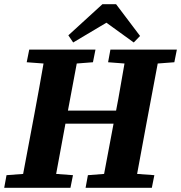

<svg xmlns="http://www.w3.org/2000/svg" viewBox="-32 -893 861 913"><path d="M482 -597 493 -657H809L797 -597L718 -591L664 -304Q653 -245 642 -185Q631 -125 620 -66L702 -60L690 0H375L386 -60L463 -66L508 -305H279V-304Q268 -245 257 -185Q246 -125 235 -66L315 -60L303 0H-12L-1 -60L78 -66L132 -353Q143 -413 154 -472.5Q165 -532 175 -591L95 -597L107 -657H422L410 -597L333 -591L291 -367H520Q531 -423 540.5 -479.5Q550 -536 560 -591ZM520 -873 634 -722 604 -691 474 -785 316 -691 293 -725 455 -873Z"/></svg>

Font: Source Serif 4 SmText
Style: Bold Italic
Weight: 700
Italic angle: -12°
Designer: Frank Grießhammer
Foundry: Adobe
Version: Version 4.005;hotconv 1.1.0;makeotfexe 2.6.0